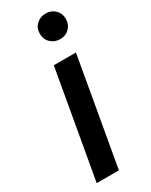

<svg xmlns="http://www.w3.org/2000/svg" viewBox="-201 -812 673 856"><g transform="rotate(-30 135.0 -384.5)"><path d="M22.9 0 120.1 -550.8H233.9L137.2 0ZM204.1 -637.2Q174.8 -637.2 155.5 -656Q136.2 -674.8 136.2 -704.1Q136.2 -731.9 155.5 -750.5Q174.8 -769 204.1 -769Q231.9 -769 251 -750.5Q270 -731.9 270 -704.1Q270 -674.8 251.2 -656Q232.4 -637.2 204.1 -637.2Z"/></g></svg>

Font: SVN-Poppins Medium
Style: Italic
Weight: 500
Italic angle: -10°
Designer: Ninad Kale (Devanagari), Jonny Pinhorn (Latin)
Foundry: Indian Type Foundry
Version: Version 3.002 2017